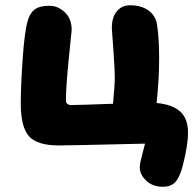

<svg xmlns="http://www.w3.org/2000/svg" viewBox="-20 -503 738 731"><path d="M600.1 208Q560.5 208 536.4 184.6Q512.2 161.1 512.2 134.8Q512.2 125 515.4 110.1Q518.6 95.2 524.2 74.7Q529.8 54.2 532.2 43.9Q238.3 50.8 205.1 50.8Q121.1 50.8 90.1 15.4Q59.1 -20 59.1 -108.9Q59.1 -174.8 66.2 -277.6Q73.2 -380.4 85 -421.9Q92.8 -451.7 111.3 -466.3Q129.9 -481 168 -481Q200.7 -481 226.8 -456.3Q252.9 -431.6 252.9 -389.2Q252.9 -387.7 241.9 -279.8Q231 -171.9 231 -120.1Q231 -112.3 236.6 -107.7Q242.2 -103 250 -103Q272.5 -103 410.2 -107.9Q417 -175.3 417 -210Q417 -241.7 411.4 -316.2Q405.8 -390.6 405.8 -396Q405.8 -437.5 424.8 -460.2Q443.8 -482.9 475.1 -482.9Q518.6 -482.9 545.7 -462.9Q572.8 -442.9 578.1 -408.2Q585.9 -356 585.9 -279.8Q585.9 -201.2 576.2 -110.8Q635.7 -105.5 665.8 -78.6Q695.8 -51.8 695.8 2Q695.8 49.8 675.8 127.9Q664.6 170.9 648.2 189.5Q631.8 208 600.1 208Z"/></svg>

Font: Shantell Sans Bouncy
Style: Regular
Weight: 800
Designer: Stephen Nixon, Anya Danilova, Shantell Martin
Foundry: Arrow Type
Version: Version 1.006;[9816181b4]